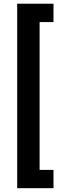

<svg xmlns="http://www.w3.org/2000/svg" viewBox="-20 -843 314 1025"><path d="M265.6 -725.1H191.4V64H265.6V161.6H71.8V-823.2H265.6Z"/></svg>

Font: Vazirmatn UI NL SemiBold
Style: Regular
Weight: 600
Designer: Saber Rastikerdar
Foundry: Saber Rastikerdar
Version: Version 33.003